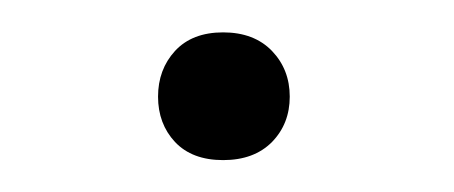

<svg xmlns="http://www.w3.org/2000/svg" viewBox="-20 -411 286 121"><path d="M79.6 -350.1Q79.6 -367.2 90.3 -378.9Q101.1 -390.6 120.6 -390.6Q140.1 -390.6 151.4 -378.9Q162.6 -367.2 162.6 -350.1Q162.6 -333 151.4 -321.5Q140.1 -310.1 120.6 -310.1Q101.1 -310.1 90.3 -321.5Q79.6 -333 79.6 -350.1Z"/></svg>

Font: Roboto Light
Style: Regular
Weight: 300
Designer: Google
Version: Version 2.134; 2016; ttfautohint (v1.6)